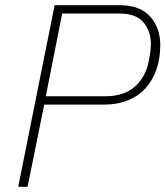

<svg xmlns="http://www.w3.org/2000/svg" viewBox="-20 -718 636 738"><path d="M50 0 190 -698H441Q518 -698 557 -654.5Q596 -611 596 -545Q596 -492 581 -450Q566 -408 538.5 -378Q511 -348 471 -332Q431 -316 381 -316H150L86 0ZM156 -348H385Q456 -348 497.5 -384.5Q539 -421 551 -479Q557 -509 558.5 -524.5Q560 -540 560 -549Q560 -598 531.5 -632Q503 -666 438 -666H219Z"/></svg>

Font: IBM Plex Sans ExtLt
Style: Italic
Weight: 200
Italic angle: -11°
Designer: Mike Abbink, Paul van der Laan, Pieter van Rosmalen
Foundry: Bold Monday
Version: Version 3.005